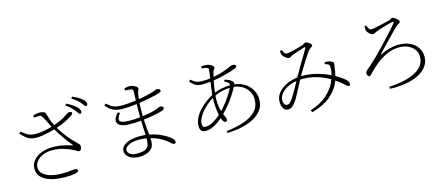

<svg xmlns="http://www.w3.org/2000/svg" viewBox="-53 -1481 5107 2195"><g transform="rotate(-15 2500.0 -383.0)"><path d="M346.2 -706.1 341.8 -727.1Q367.7 -738.3 386.2 -741.7Q404.8 -745.1 416 -745.1Q437 -745.1 460.7 -738.5Q484.4 -731.9 487.8 -720.2Q497.6 -694.3 509 -653.8Q520.5 -613.3 546.9 -563Q605.5 -583 638.9 -600.1Q672.4 -617.2 691.4 -630.9Q710.4 -644.5 726.1 -653.8Q738.8 -661.6 755.6 -660.9Q772.5 -660.2 778.8 -651.9Q783.7 -645 779.3 -636.7Q774.9 -628.4 766.1 -621.1Q742.7 -603 688.7 -575.2Q634.8 -547.4 567.9 -524.9Q601.6 -464.8 647.5 -407.2Q693.4 -349.6 745.1 -299.8Q763.2 -282.7 770.3 -274.4Q777.3 -266.1 777.8 -254.9Q778.8 -236.8 770 -218.5Q761.2 -200.2 750 -200.2Q737.3 -200.2 725.3 -208.3Q713.4 -216.3 693.8 -227.1Q647 -252.4 583 -271.7Q519 -291 444.8 -291Q387.7 -291 340.1 -271.2Q292.5 -251.5 264.2 -217.5Q235.8 -183.6 235.8 -141.1Q235.8 -79.6 305.2 -41.7Q374.5 -3.9 496.1 -3.9Q535.6 -3.9 560.8 -6.3Q585.9 -8.8 603.5 -11.5Q621.1 -14.2 637.2 -14.2Q655.8 -14.2 665.8 -7.6Q675.8 -1 675.8 7.8Q675.8 23.9 638.9 34.4Q602.1 44.9 515.1 44.9Q455.6 44.9 399.2 35.4Q342.8 25.9 297.4 4.6Q252 -16.6 225.1 -52.2Q198.2 -87.9 198.2 -140.1Q198.2 -192.9 233.2 -234.6Q268.1 -276.4 327.9 -300.3Q387.7 -324.2 461.9 -324.2Q535.6 -324.2 594.2 -310.1Q652.8 -295.9 689 -284.2Q702.1 -279.8 693.8 -289.1Q651.4 -339.4 611.3 -396Q571.3 -452.6 534.2 -515.1Q502.9 -505.9 464.6 -496.8Q426.3 -487.8 387 -481.9Q347.7 -476.1 314 -476.1Q272.9 -476.1 243.9 -486.6Q214.8 -497.1 189.7 -518.6Q164.6 -540 134.8 -573.2L153.8 -590.8Q183.6 -567.9 205.6 -552Q227.5 -536.1 253.4 -528.1Q279.3 -520 320.8 -520Q362.3 -520 415.8 -529.5Q469.2 -539.1 512.2 -551.8Q491.7 -590.3 475.3 -626.2Q459 -662.1 439.9 -689Q427.2 -708.5 408 -708.3Q388.7 -708 346.2 -706.1ZM728 -744.1 742.2 -764.2Q779.3 -746.1 805.7 -728.5Q832 -710.9 850.1 -694.8Q868.7 -676.8 877.4 -662.8Q886.2 -648.9 886.2 -632.8Q886.2 -610.8 867.2 -610.8Q856.4 -610.8 846.4 -627.2Q836.4 -643.6 819.8 -664.1Q803.7 -682.1 781.5 -702.9Q759.3 -723.6 728 -744.1ZM814 -805.2 828.1 -824.2Q864.7 -808.1 891.6 -793Q918.5 -777.8 935.1 -763.2Q956.1 -745.1 965.1 -730.5Q974.1 -715.8 974.1 -701.2Q974.1 -679.2 955.1 -679.2Q942.9 -679.2 933.1 -695.3Q923.3 -711.4 907.2 -730Q889.2 -749.5 868.2 -767.1Q847.2 -784.7 814 -805.2Z M1377.9 -2.9Q1443.4 -2.9 1475.3 -18.1Q1507.3 -33.2 1517.3 -64.2Q1527.3 -95.2 1527.8 -143.1Q1506.3 -147 1484.6 -148.9Q1462.9 -150.9 1440.9 -150.9Q1362.3 -150.9 1316.2 -126.7Q1270 -102.5 1270 -70.8Q1270 -43.9 1297.1 -23.4Q1324.2 -2.9 1377.9 -2.9ZM1432.1 -734.9 1429.2 -758.8Q1441.9 -763.7 1457.3 -766.8Q1472.7 -770 1490.2 -770Q1507.3 -770 1529.8 -762.2Q1552.2 -754.4 1568.6 -742.9Q1585 -731.4 1585 -721.2Q1585 -704.6 1577.9 -695.6Q1570.8 -686.5 1567.9 -667Q1565.9 -651.9 1563 -635Q1560.1 -618.2 1558.1 -598.1Q1611.8 -606.9 1657.7 -617.4Q1703.6 -627.9 1730 -636.2Q1745.6 -641.1 1759.3 -647.9Q1772.9 -654.8 1785.2 -654.8Q1801.3 -654.8 1812.7 -647.7Q1824.2 -640.6 1824.2 -630.9Q1824.2 -621.1 1815.9 -615.5Q1807.6 -609.9 1796.9 -606Q1778.8 -599.6 1742.2 -590.6Q1705.6 -581.5 1656.7 -572.3Q1607.9 -563 1554.2 -555.2Q1550.8 -509.8 1550.8 -440.9Q1550.8 -430.7 1550.8 -420.2Q1550.8 -409.7 1550.8 -398.9Q1596.2 -404.8 1637.5 -413.1Q1678.7 -421.4 1710 -432.1Q1732.4 -439.5 1747.3 -446.8Q1762.2 -454.1 1772 -454.1Q1782.7 -454.1 1794.9 -447Q1807.1 -439.9 1807.1 -428.2Q1807.1 -412.6 1782.2 -402.8Q1751.5 -391.6 1689.5 -378.9Q1627.4 -366.2 1553.2 -357.9Q1555.2 -304.7 1559.3 -259.3Q1563.5 -213.9 1566.9 -176.8Q1630.9 -165 1681.2 -143.6Q1731.4 -122.1 1764.9 -100.3Q1798.3 -78.6 1813 -64.9Q1837.9 -41.5 1837.9 -21Q1837.9 -1 1817.9 -1Q1806.6 -1 1797.4 -7.8Q1788.1 -14.6 1775.9 -25.9Q1738.3 -62 1684.8 -90.1Q1631.3 -118.2 1569.8 -133.8Q1570.8 -122.6 1571.3 -112.8Q1571.8 -103 1571.8 -94.2Q1571.8 -29.3 1523.4 5.4Q1475.1 40 1394 40Q1325.7 40 1279.8 9.5Q1233.9 -21 1233.9 -68.8Q1233.9 -107.4 1264.9 -133.8Q1295.9 -160.2 1346.9 -173.6Q1397.9 -187 1458 -187Q1476.1 -187 1493.4 -186Q1510.7 -185.1 1526.9 -183.1Q1525.4 -212.4 1522.9 -256.1Q1520.5 -299.8 1519 -354Q1456.1 -348.1 1393.1 -348.1Q1321.8 -348.1 1280.5 -367.2Q1239.3 -386.2 1237.8 -423.3Q1236.3 -460.4 1286.1 -515.1L1310.1 -502Q1273.4 -457 1274.9 -432.4Q1276.4 -407.7 1307.9 -397.9Q1339.4 -388.2 1393.1 -388.2Q1422.9 -388.2 1454.6 -389.6Q1486.3 -391.1 1518.1 -395V-432.1Q1518.1 -460.4 1518.6 -491.2Q1519 -522 1520 -550.8Q1477.1 -545.9 1435.3 -542.5Q1393.6 -539.1 1356 -539.1Q1288.6 -539.1 1243.2 -559.6Q1197.8 -580.1 1158.2 -631.8L1178.2 -647.9Q1202.1 -626.5 1223.9 -611.1Q1245.6 -595.7 1276.1 -587.4Q1306.6 -579.1 1356 -579.1Q1394 -579.1 1436.5 -582.5Q1479 -585.9 1521 -591.8Q1522 -634.8 1522.9 -664.6Q1523.9 -694.3 1523.9 -699.2Q1523.9 -713.9 1520.5 -719Q1517.1 -724.1 1504.9 -728Q1489.3 -731.9 1472.7 -733.2Q1456.1 -734.4 1432.1 -734.9Z M2412.1 -359.9Q2412.1 -315.9 2417.5 -282.2Q2422.9 -248.5 2431.2 -223.1Q2464.4 -257.8 2496.3 -298.8Q2528.3 -339.8 2554.2 -380.4Q2580.1 -420.9 2595.2 -455.1Q2543.9 -453.6 2500.7 -442.9Q2457.5 -432.1 2414.1 -411.1Q2413.1 -397 2412.6 -384Q2412.1 -371.1 2412.1 -359.9ZM2215.8 -96.2Q2255.9 -96.2 2304.7 -123Q2353.5 -149.9 2395 -188Q2386.7 -226.1 2382.3 -271.2Q2377.9 -316.4 2377.9 -356Q2377.9 -364.3 2378.2 -373.3Q2378.4 -382.3 2378.9 -392.1Q2317.9 -355 2272.7 -309.6Q2227.5 -264.2 2202.9 -219.2Q2178.2 -174.3 2178.2 -139.2Q2178.2 -115.7 2187 -106Q2195.8 -96.2 2215.8 -96.2ZM2551.8 -542 2562 -560.1Q2588.4 -552.7 2610.6 -542.7Q2632.8 -532.7 2647.9 -516.1Q2662.1 -499.5 2654.8 -480Q2731 -471.2 2783 -434.8Q2835 -398.4 2861.6 -346.9Q2888.2 -295.4 2888.2 -241.2Q2888.2 -172.9 2853.5 -121.8Q2818.8 -70.8 2757.1 -36.6Q2695.3 -2.4 2613.8 15.9Q2532.2 34.2 2438 37.1L2433.1 14.2Q2551.3 1.5 2642.6 -30.3Q2733.9 -62 2785.4 -116.9Q2836.9 -171.9 2836.9 -253.9Q2836.9 -303.2 2813.7 -346.2Q2790.5 -389.2 2747.1 -417.7Q2703.6 -446.3 2643.1 -453.1Q2614.3 -395 2561.8 -322Q2509.3 -249 2444.8 -184.1Q2455.6 -160.2 2463.4 -143.3Q2471.2 -126.5 2471.2 -111.8Q2471.2 -100.6 2464.1 -96.2Q2457 -91.8 2448.2 -91.8Q2435.1 -91.8 2424.6 -106.9Q2414.1 -122.1 2405.8 -147Q2295.4 -49.8 2203.1 -49.8Q2137.2 -49.8 2137.2 -122.1Q2137.2 -171.9 2159.9 -218Q2182.6 -264.2 2219.7 -304Q2256.8 -343.8 2299.6 -375.5Q2342.3 -407.2 2381.8 -428.2Q2384.8 -464.8 2390.1 -503.9Q2395.5 -543 2400.9 -579.1Q2379.4 -576.7 2356 -575Q2332.5 -573.2 2310.1 -573.2Q2281.7 -573.2 2258.3 -577.9Q2234.9 -582.5 2212.6 -597.7Q2190.4 -612.8 2165 -644L2183.1 -662.1Q2210 -639.2 2230.5 -628.2Q2251 -617.2 2270.5 -614Q2290 -610.8 2314 -610.8Q2336.4 -610.8 2359.6 -611.8Q2382.8 -612.8 2407.2 -616.2Q2412.1 -651.9 2416 -678.2Q2419.9 -704.6 2419.9 -715.8Q2419.9 -728.5 2416.3 -733.4Q2412.6 -738.3 2401.9 -742.2Q2387.7 -746.6 2373.3 -748.5Q2358.9 -750.5 2342.8 -752L2344.2 -775.9Q2356 -776.9 2367.7 -777.3Q2379.4 -777.8 2386.2 -777.8Q2414.6 -777.8 2437.3 -768.8Q2460 -759.8 2472.9 -747.8Q2485.8 -735.8 2485.8 -728Q2485.8 -718.3 2481.7 -713.1Q2477.5 -708 2471.7 -700.2Q2465.8 -692.4 2461.9 -674.8Q2459 -665 2455.3 -651.9Q2451.7 -638.7 2448.2 -623Q2522.5 -636.7 2572.5 -654.5Q2622.6 -672.4 2651.4 -685.8Q2680.2 -699.2 2689.9 -699.2Q2709.5 -699.2 2720.2 -692.6Q2731 -686 2731 -676.8Q2731 -670.9 2728 -666Q2725.1 -661.1 2713.9 -655.8Q2694.3 -647 2650.4 -633.1Q2606.4 -619.1 2550.8 -605.5Q2495.1 -591.8 2439.9 -584Q2433.1 -551.8 2427.5 -515.6Q2421.9 -479.5 2418 -444.8Q2454.1 -460.9 2502.4 -471.2Q2550.8 -481.4 2605 -481.9Q2609.4 -502.9 2595.9 -514.2Q2582.5 -525.4 2551.8 -542Z M3239.7 -141.1Q3252 -157.2 3270.5 -188Q3289.1 -218.8 3310.3 -256.8Q3331.5 -294.9 3352.1 -333Q3269.5 -320.3 3212.9 -280.3Q3156.2 -240.2 3142.1 -189Q3132.3 -155.3 3143.8 -126.2Q3155.3 -97.2 3176.8 -97.2Q3197.8 -97.2 3210.9 -108.6Q3224.1 -120.1 3239.7 -141.1ZM3714.8 -434.1 3715.8 -455.1Q3727.1 -456.5 3739.7 -456.8Q3752.4 -457 3762.7 -455.1Q3781.7 -451.2 3801.3 -440.7Q3820.8 -430.2 3820.8 -418.9Q3820.8 -407.7 3817.9 -396.2Q3814.9 -384.8 3813 -366.2Q3811.5 -352.5 3807.1 -325.4Q3802.7 -298.3 3796.9 -272Q3839.8 -247.1 3868.9 -226.8Q3897.9 -206.5 3916 -187Q3928.7 -173.3 3931.4 -162.4Q3934.1 -151.4 3934.1 -141.1Q3934.1 -122.1 3916 -122.1Q3905.8 -122.1 3891.4 -135.5Q3877 -148.9 3851.6 -171.6Q3826.2 -194.3 3782.7 -223.1Q3743.2 -119.6 3657 -48.3Q3570.8 22.9 3438 58.1L3420.9 33.2Q3537.1 0 3621.6 -73.5Q3706.1 -147 3743.2 -248Q3707.5 -269 3660.4 -289.8Q3613.3 -310.5 3552.5 -324.2Q3491.7 -337.9 3416 -337.9Q3411.6 -337.9 3406.5 -337.9Q3401.4 -337.9 3397 -337.9Q3374.5 -295.4 3350.8 -250Q3327.1 -204.6 3306.2 -166Q3285.2 -127.4 3270 -106Q3249.5 -77.6 3227.3 -60.3Q3205.1 -43 3172.9 -43Q3145.5 -43 3128.2 -66.2Q3110.8 -89.4 3105.5 -123.5Q3100.1 -157.7 3107.9 -189.9Q3120.1 -236.8 3157.5 -274.4Q3194.8 -312 3250.5 -336.4Q3306.2 -360.8 3372.1 -369.1L3383.8 -391.1Q3401.4 -422.9 3424.8 -462.2Q3448.2 -501.5 3471.9 -541Q3495.6 -580.6 3515.1 -613.8Q3534.7 -647 3544.9 -666Q3555.7 -685.5 3538.1 -681.2Q3518.6 -674.8 3491.2 -666Q3463.9 -657.2 3435.8 -647.9Q3407.7 -638.7 3386.7 -630.9Q3374 -626.5 3363.5 -617.7Q3353 -608.9 3341.8 -608.9Q3324.7 -608.9 3301.8 -625Q3278.8 -641.1 3269 -660.2Q3263.7 -668.5 3261.2 -683.8Q3258.8 -699.2 3257.8 -711.9L3278.8 -719.2Q3289.6 -698.7 3298.8 -682.4Q3308.1 -666 3330.1 -666Q3345.7 -666 3371.3 -670.9Q3397 -675.8 3424.8 -682.9Q3452.6 -689.9 3476.6 -696.5Q3500.5 -703.1 3512.7 -707Q3537.6 -714.4 3544.7 -722.7Q3551.8 -731 3563 -731Q3574.2 -731 3590.6 -722.4Q3606.9 -713.9 3619.4 -702.4Q3631.8 -690.9 3631.8 -683.1Q3631.8 -673.8 3622.6 -667Q3613.3 -660.2 3600.8 -651.9Q3588.4 -643.6 3579.1 -630.9Q3568.4 -617.2 3549.1 -588.1Q3529.8 -559.1 3507.1 -522.9Q3484.4 -486.8 3462.6 -451.2Q3440.9 -415.5 3424.8 -388.2L3416 -373H3431.2Q3496.1 -373 3556.2 -360.8Q3616.2 -348.6 3667.5 -330.3Q3718.8 -312 3756.8 -293Q3765.1 -325.2 3767.3 -350.6Q3769.5 -376 3768.1 -393.1Q3767.1 -405.8 3763.9 -411.4Q3760.7 -417 3751 -421.9Q3736.8 -429.7 3714.8 -434.1Z M4266.1 -735.8 4284.2 -740.2Q4293 -719.2 4303.2 -700.7Q4313.5 -682.1 4332 -682.1Q4347.2 -682.1 4377.7 -687.7Q4408.2 -693.4 4443.6 -701.4Q4479 -709.5 4509.5 -716.8Q4540 -724.1 4555.2 -728Q4570.8 -731 4577.4 -739Q4584 -747.1 4592.8 -747.1Q4606.9 -747.1 4624.8 -735.8Q4642.6 -724.6 4655.8 -710Q4668.9 -695.3 4668.9 -686Q4668.9 -675.3 4659.9 -668.7Q4650.9 -662.1 4638.7 -655.8Q4626.5 -649.4 4617.2 -640.1Q4600.6 -624.5 4574.7 -598.1Q4548.8 -571.8 4518.6 -540.5Q4488.3 -509.3 4458.5 -478.3Q4428.7 -447.3 4404.3 -421.4Q4379.9 -395.5 4366.2 -380.9Q4359.4 -374 4360.6 -372.8Q4361.8 -371.6 4370.1 -376Q4420.4 -402.3 4477.8 -417.2Q4535.2 -432.1 4585.9 -432.1Q4658.2 -432.1 4715.3 -407.2Q4772.5 -382.3 4805.7 -334.5Q4838.9 -286.6 4838.9 -217.8Q4838.9 -172.9 4813.7 -127.9Q4788.6 -83 4732.7 -45.9Q4676.8 -8.8 4585.4 12.5Q4494.1 33.7 4361.8 30.8L4359.9 5.9Q4485.4 -0.5 4582 -28.1Q4678.7 -55.7 4733.4 -107.4Q4788.1 -159.2 4788.1 -237.8Q4788.1 -285.6 4761.5 -322.3Q4734.9 -358.9 4688.5 -379.9Q4642.1 -400.9 4583 -400.9Q4513.7 -400.9 4446 -372.3Q4378.4 -343.8 4316.7 -296.1Q4254.9 -248.5 4203.1 -191.9Q4193.4 -180.7 4187.3 -175.3Q4181.2 -169.9 4171.9 -169.9Q4160.2 -169.9 4153.6 -183.1Q4147 -196.3 4147 -209Q4147 -228.5 4170.4 -248.5Q4193.8 -268.6 4220.2 -291Q4250.5 -317.4 4293 -359.1Q4335.4 -400.9 4381.6 -449.2Q4427.7 -497.6 4470.7 -543.9Q4513.7 -590.3 4545.9 -626.7Q4578.1 -663.1 4591.8 -680.2Q4600.1 -691.9 4599.9 -698.2Q4599.6 -704.6 4580.1 -700.2Q4564.9 -696.8 4538.8 -689.9Q4512.7 -683.1 4483.2 -674.3Q4453.6 -665.5 4428 -657.5Q4402.3 -649.4 4388.2 -644Q4372.1 -638.2 4361.6 -631.1Q4351.1 -624 4339.8 -624Q4326.2 -624 4311.3 -633.5Q4296.4 -643.1 4284.7 -656.7Q4272.9 -670.4 4269 -683.1Q4265.1 -693.4 4264.9 -708.3Q4264.6 -723.1 4266.1 -735.8Z"/></g></svg>

Font: Source Han Serif CN ExtraLight
Style: Regular
Weight: 250
Designer: Ryoko NISHIZUKA  (kana & ideographs); Frank Grießhammer (Latin, Greek & Cyrillic); Wenlong ZHANG  (bopomofo); Sandoll Co
Foundry: Adobe Systems Incorporated
Version: Version 1.001;PS 1.001;hotconv 16.6.54;makeotf.lib2.5.65590